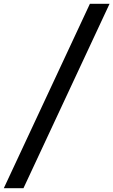

<svg xmlns="http://www.w3.org/2000/svg" viewBox="-47 -843 594 1006"><path d="M-27 143 424 -823H527L76 143Z"/></svg>

Font: Iosevka SS04 Semibold Oblique
Style: Regular
Weight: 600
Italic angle: -9°
Monospace: yes
Designer: Belleve Invis
Foundry: Belleve Invis
Version: Version 19.0.0; ttfautohint (v1.8.4)